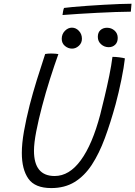

<svg xmlns="http://www.w3.org/2000/svg" viewBox="-20 -962 707 1003"><path d="M248 20.5Q163 20.5 128.5 -28.2Q94 -77 94 -163Q94 -212 105.2 -276Q116.5 -340 135 -413Q151.5 -476.5 172.5 -544.5Q193.5 -612.5 216 -680Q223 -681 231.2 -681.8Q239.5 -682.5 247 -682.5Q259 -682.5 269 -681.5Q279 -680.5 285 -679.5Q264 -621 241.2 -549.5Q218.5 -478 200 -407.5Q181.5 -338 169.5 -276.2Q157.5 -214.5 157.5 -174.5Q157.5 -42.5 265.5 -42.5Q342 -42.5 402.2 -125Q462.5 -207.5 503.5 -363Q513.5 -402.5 526.5 -456.8Q539.5 -511 550.8 -566.2Q562 -621.5 567.5 -665Q584 -665 603.5 -662.5Q623 -660 632.5 -657Q627.5 -611.5 614 -545.2Q600.5 -479 584 -417.5Q557.5 -321 527.8 -240.5Q498 -160 459.8 -101.5Q421.5 -43 369.8 -11.2Q318 20.5 248 20.5ZM356.5 -708Q336 -708 319.2 -722Q302.5 -736 302.5 -759Q302.5 -784 319 -800.8Q335.5 -817.5 355.5 -817.5Q376.5 -817.5 392.2 -800.8Q408 -784 408 -759.5Q408 -737.5 392 -722.8Q376 -708 356.5 -708ZM548 -715.5Q525 -715.5 508 -730.8Q491 -746 491 -769.5Q491 -792.5 504.8 -804.8Q518.5 -817 539 -817Q562 -817 578.5 -802.2Q595 -787.5 595 -764Q595 -741 581.5 -728.2Q568 -715.5 548 -715.5ZM663.5 -901Q629 -901 583.5 -899.2Q538 -897.5 488.2 -895Q438.5 -892.5 391.5 -889.5Q344.5 -886.5 306.5 -883.5Q307.5 -891.5 309.5 -902.8Q311.5 -914 314.5 -920.5Q328 -922.5 360.2 -925.5Q392.5 -928.5 434.8 -931.5Q477 -934.5 521.2 -937Q565.5 -939.5 604.2 -941Q643 -942.5 667 -942.5Z"/></svg>

Font: Grandstander ExtraLight
Style: Italic
Weight: 200
Italic angle: -15°
Designer: Tyler Finck
Foundry: Etcetera Type Co
Version: Version 1.200; ttfautohint (v1.8.3)